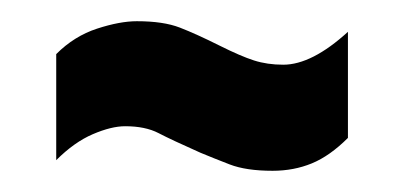

<svg xmlns="http://www.w3.org/2000/svg" viewBox="-20 -319 381 181"><path d="M237 -158Q212 -158 196.5 -164Q181 -170 169 -175Q142 -187 129.5 -193.5Q117 -200 98 -200Q85 -200 67.5 -192.5Q50 -185 33 -168V-268Q50 -285 71.5 -292Q93 -299 109 -299Q134 -299 149.5 -293Q165 -287 187 -276Q207 -266 219.5 -262Q232 -258 247 -258Q274 -258 308 -289V-189Q291 -172 274 -165Q257 -158 237 -158Z"/></svg>

Font: Tac One
Style: Regular
Weight: 400
Designer: Oluseyi Olusanya, David Udoh, Eyiyemi Adegbite, Mirko Velimirović
Version: Version 1.003; ttfautohint (v1.8.4.7-5d5b)